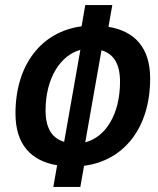

<svg xmlns="http://www.w3.org/2000/svg" viewBox="-20 -733 626 763"><path d="M191.9 9.8H299.3L314 -74.2C471.2 -94.2 576.7 -223.6 576.7 -420.9C576.7 -543 516.1 -608.9 411.1 -626.5L426.3 -712.9H318.8L304.2 -628.4C147.5 -607.9 41.5 -479 41.5 -281.7C41.5 -160.2 102.1 -93.8 207 -76.2ZM383.3 -533.2C432.6 -518.6 457 -478 457 -408.2C457 -279.3 399.9 -188 318.8 -167.5ZM234.9 -169.4C185.5 -184.1 161.1 -225.1 161.1 -294.4C161.1 -422.9 220.7 -513.7 299.3 -534.7Z"/></svg>

Font: Cascadia Mono PL SemiBold
Style: Italic
Weight: 600
Italic angle: -10°
Monospace: yes
Designer: Aaron Bell
Foundry: Saja Typeworks
Version: Version 2404.023